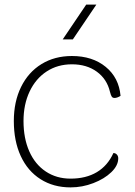

<svg xmlns="http://www.w3.org/2000/svg" viewBox="-20 -803 587 833"><path d="M40 -278Q40 -362 71.5 -426Q103 -490 160 -525Q217 -560 292 -560Q381 -560 438.5 -513Q496 -466 503 -387Q488 -378 477 -378Q469 -378 465 -383.5Q461 -389 457 -405Q444 -460 400 -492Q356 -524 292 -524Q230 -524 182.5 -493Q135 -462 108.5 -406Q82 -350 82 -278Q82 -203 107 -146.5Q132 -90 178.5 -59Q225 -28 286 -28Q353 -28 400 -56Q447 -84 472 -139Q481 -139 487 -132.5Q493 -126 493 -116Q493 -85 463 -56Q433 -27 385 -8.5Q337 10 286 10Q212 10 156 -25.5Q100 -61 70 -126Q40 -191 40 -278ZM354 -783H398L296 -632H252Z"/></svg>

Font: Krub ExtraLight
Style: Regular
Weight: 275
Designer: Ekaluck Peanpanawate
Foundry: Cadson Demak Co.,Ltd.
Version: Version 1.000; ttfautohint (v1.6)